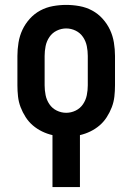

<svg xmlns="http://www.w3.org/2000/svg" viewBox="-20 -548 540 783"><path d="M194 215V3Q172 -2 151.5 -12Q131 -22 114 -36.5Q97 -51 84.5 -70.5Q72 -90 64 -111Q56 -132 53.5 -154.5Q51 -177 51 -200V-320Q51 -347 55.5 -374.5Q60 -402 71.5 -426.5Q83 -451 101.5 -471.5Q120 -492 144 -505Q168 -518 195.5 -523Q223 -528 250 -528Q277 -528 304.5 -523Q332 -518 356 -505Q380 -492 398.5 -471.5Q417 -451 428.5 -426.5Q440 -402 444.5 -374.5Q449 -347 449 -320V-200Q449 -177 446.5 -154.5Q444 -132 436 -111Q428 -90 415.5 -70.5Q403 -51 386 -36.5Q369 -22 348.5 -12Q328 -2 306 3V215ZM250 -88Q270 -88 288.5 -97Q307 -106 318.5 -123Q330 -140 334 -160Q338 -180 338 -200V-320Q338 -340 334 -360Q330 -380 318.5 -397Q307 -414 288.5 -423Q270 -432 250 -432Q230 -432 211.5 -423Q193 -414 181.5 -397Q170 -380 166 -360Q162 -340 162 -320V-200Q162 -180 166 -160Q170 -140 181.5 -123Q193 -106 211.5 -97Q230 -88 250 -88Z"/></svg>

Font: Moesevka
Style: Bold
Weight: 700
Monospace: yes
Designer: Belleve Invis
Foundry: Belleve Invis
Version: Version 32.5.0; ttfautohint (v1.8.4)